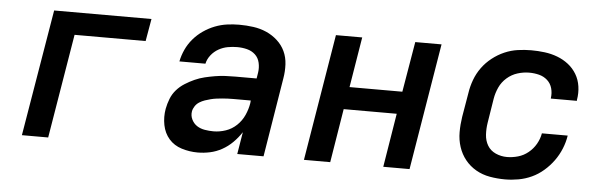

<svg xmlns="http://www.w3.org/2000/svg" viewBox="-40 -653 2481 786"><g transform="rotate(5 1200.0 -260.0)"><path d="M68 0 155 -520H555L539 -428H247L176 0Z M791 8Q757 8 725 -2Q693 -12 672.5 -35.5Q652 -59 645.5 -92Q639 -125 645 -159Q649 -180 657 -200.5Q665 -221 679.5 -237.5Q694 -254 713 -266Q732 -278 752 -287Q772 -296 793 -301Q814 -306 835 -309.5Q856 -313 876.5 -314Q897 -315 918 -315H1005L1009 -340Q1012 -360 1007.5 -380Q1003 -400 989 -413Q975 -426 955.5 -431Q936 -436 915 -436Q896 -436 876.5 -432.5Q857 -429 839 -419Q821 -409 808 -392.5Q795 -376 791 -357H684Q689 -382 700 -406Q711 -430 728.5 -450.5Q746 -471 768.5 -486.5Q791 -502 815.5 -511.5Q840 -521 865 -524.5Q890 -528 915 -528Q945 -528 973.5 -524Q1002 -520 1027 -509Q1052 -498 1072.5 -479.5Q1093 -461 1104.5 -436.5Q1116 -412 1117.5 -383Q1119 -354 1114 -325L1061 0H953L968 -91Q968 -91 968 -91Q968 -91 968 -91Q968 -91 968 -91Q968 -91 968 -91Q953 -68 933.5 -48.5Q914 -29 890.5 -16Q867 -3 841.5 2.5Q816 8 791 8ZM848 -84Q873 -84 898 -92.5Q923 -101 942.5 -119.5Q962 -138 973 -162.5Q984 -187 988 -212L989 -223H918Q906 -223 894.5 -222.5Q883 -222 871.5 -221Q860 -220 848.5 -218.5Q837 -217 825 -214Q813 -211 801.5 -207Q790 -203 779.5 -196.5Q769 -190 762 -179.5Q755 -169 753 -158Q750 -140 758 -124Q766 -108 780 -99Q794 -90 812 -87Q830 -84 848 -84Z M1227 0 1313 -520H1421L1387 -313H1604L1639 -520H1747L1661 0H1553L1589 -221H1371L1335 0Z M2054 8Q2022 8 1991 2.5Q1960 -3 1934 -18Q1908 -33 1889.5 -56Q1871 -79 1861.5 -108Q1852 -137 1852 -168.5Q1852 -200 1857 -232L1874 -332Q1878 -359 1888 -386Q1898 -413 1915 -436.5Q1932 -460 1955.5 -478.5Q1979 -497 2005.5 -508.5Q2032 -520 2060 -524Q2088 -528 2115 -528Q2143 -528 2170.5 -524.5Q2198 -521 2223 -511.5Q2248 -502 2268.5 -486Q2289 -470 2302.5 -447.5Q2316 -425 2320 -397.5Q2324 -370 2319 -342Q2319 -341 2319 -340Q2319 -339 2319 -338H2212Q2212 -339 2212 -339.5Q2212 -340 2212 -340Q2215 -361 2209.5 -380.5Q2204 -400 2189.5 -413Q2175 -426 2155.5 -431Q2136 -436 2115 -436Q2091 -436 2067 -428.5Q2043 -421 2023.5 -404Q2004 -387 1993.5 -364Q1983 -341 1979 -317L1963 -217Q1959 -192 1960.5 -167.5Q1962 -143 1973.5 -123.5Q1985 -104 2007 -94Q2029 -84 2054 -84Q2076 -84 2099 -90.5Q2122 -97 2141 -112.5Q2160 -128 2172 -149Q2184 -170 2188 -193H2294Q2290 -166 2279 -139Q2268 -112 2251 -88.5Q2234 -65 2211.5 -45.5Q2189 -26 2163 -14Q2137 -2 2109 3Q2081 8 2054 8Z"/></g></svg>

Font: Iosevka SS04 SmBd Ex Obl
Style: Regular
Weight: 600
Width: 7
Italic angle: -9°
Monospace: yes
Designer: Belleve Invis
Foundry: Belleve Invis
Version: Version 19.0.0; ttfautohint (v1.8.4)